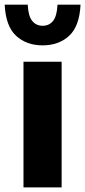

<svg xmlns="http://www.w3.org/2000/svg" viewBox="-58 -818 371 838"><path d="M44.5 0V-548.5H211V0ZM128 -620Q57.5 -620 12.2 -661.8Q-33 -703.5 -37.5 -797.5H63Q65.5 -747.5 82.8 -726.5Q100 -705.5 128 -705.5Q156.5 -705.5 173.5 -726.5Q190.5 -747.5 193 -797.5H293.5Q289 -703.5 243.8 -661.8Q198.5 -620 128 -620Z"/></svg>

Font: Encode Sans Condensed ExtraBold
Style: Regular
Weight: 800
Width: 3
Designer: Multiple Designers
Foundry: Impallari Type
Version: Version 3.000; ttfautohint (v1.8.3) -l 8 -r 50 -G 200 -x 14 